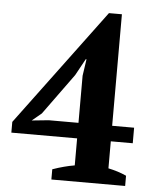

<svg xmlns="http://www.w3.org/2000/svg" viewBox="-50 -715 600 757"><g transform="rotate(5 250.0 -336.5)"><path d="M473.6 0H181.6V-40.5Q205.1 -48.8 226.6 -54.4Q248 -60.1 268.6 -63.5V-170.4H8.3V-212.9L350.6 -673.3H401.9V-231.9H488.8V-170.4H401.9V-63.5Q420.4 -59.6 438.5 -54Q456.5 -48.3 473.6 -40.5ZM268.6 -418.5 278.3 -484.4H275.4L239.3 -418.5L121.6 -256.3L84 -225.1L150.9 -231.9H268.6Z"/></g></svg>

Font: PT Astra Serif
Style: Bold
Weight: 700
Designer: A.Korolkova, I. Chaeva
Foundry: ParaType Ltd
Version: Version 1.002